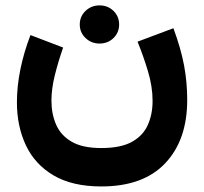

<svg xmlns="http://www.w3.org/2000/svg" viewBox="-20 -462 741 698"><path d="M270 -373Q270 -402.3 291 -422.4Q312 -442.4 341.8 -442.4Q372.1 -442.4 392.6 -422.4Q413.1 -402.3 413.1 -373Q413.1 -343.8 392.6 -323.7Q372.1 -303.7 341.8 -303.7Q312 -303.7 291 -323.7Q270 -343.8 270 -373ZM348.1 76.2Q418.9 76.2 459.5 53.7Q500 31.2 517.3 -7.6Q534.7 -46.4 534.7 -95.2Q534.7 -147.5 517.8 -203.4Q501 -259.3 480 -310.5L610.4 -359.4Q637.7 -285.6 649.2 -224.1Q660.6 -162.6 660.6 -98.6Q660.6 46.9 580.8 131.3Q501 215.8 348.1 215.8Q243.2 215.8 175 175.8Q106.9 135.7 74.2 66.4Q41.5 -2.9 41.5 -90.3Q41.5 -148.4 54.2 -210.4Q66.9 -272.5 90.8 -334.5L209.5 -289.1Q191.4 -237.3 179.2 -188Q167 -138.7 167 -95.7Q167 -48.8 183.6 -9.8Q200.2 29.3 239.7 52.7Q279.3 76.2 348.1 76.2Z"/></svg>

Font: Vazirmatn RD UI ExtraBold
Style: Regular
Weight: 800
Designer: Saber Rastikerdar
Foundry: Saber Rastikerdar
Version: Version 33.003